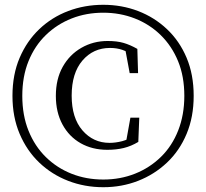

<svg xmlns="http://www.w3.org/2000/svg" viewBox="-20 -765 861 801"><path d="M411 16Q333 16 264.5 -10.5Q196 -37 144 -86.5Q92 -136 62 -206.5Q32 -277 32 -365Q32 -454 62 -524Q92 -594 144 -643.5Q196 -693 264.5 -719Q333 -745 411 -745Q488 -745 556 -719Q624 -693 676.5 -643.5Q729 -594 758.5 -524Q788 -454 788 -365Q788 -277 758.5 -206.5Q729 -136 676.5 -86.5Q624 -37 556 -10.5Q488 16 411 16ZM411 -16Q482 -16 543.5 -40.5Q605 -65 651.5 -110.5Q698 -156 723.5 -221Q749 -286 749 -365Q749 -446 723 -509.5Q697 -573 650.5 -618.5Q604 -664 542.5 -688Q481 -712 411 -712Q340 -712 279 -688Q218 -664 171.5 -619Q125 -574 99 -510Q73 -446 73 -365Q73 -284 99 -219.5Q125 -155 171.5 -109.5Q218 -64 279 -40Q340 -16 411 -16ZM428 -140Q365 -140 316.5 -167.5Q268 -195 240.5 -246Q213 -297 213 -365Q213 -435 241.5 -486Q270 -537 319.5 -565.5Q369 -594 429 -594Q468 -594 495.5 -586Q523 -578 553 -561L556 -460H521L501 -568L538 -530Q514 -549 490.5 -557Q467 -565 439 -565Q369 -565 324 -512.5Q279 -460 279 -366Q279 -273 324 -221Q369 -169 437 -169Q462 -169 489.5 -176Q517 -183 541 -202L505 -168L524 -274H561L557 -173Q527 -155 496 -147.5Q465 -140 428 -140Z"/></svg>

Font: Noto Serif TC
Style: Regular
Weight: 400
Designer: Ryoko NISHIZUKA  (kana & ideographs); Frank Grießhammer (Latin, Greek & Cyrillic); Wenlong ZHANG  (bopomofo); Sandoll Co
Foundry: Adobe
Version: Version 2.003-H1;hotconv 1.1.1;makeotfexe 2.6.0